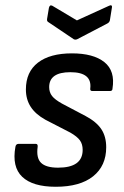

<svg xmlns="http://www.w3.org/2000/svg" viewBox="-20 -703 474 734"><path d="M193 11Q105 11 65 -27Q25 -65 39 -142Q41 -153 51 -153H117Q125 -153 124 -142Q118 -99 137 -80.5Q156 -62 202 -62Q296 -62 296 -130Q296 -152 285.5 -166.5Q275 -181 249 -196L154 -245Q116 -266 97.5 -294.5Q79 -323 79 -361Q79 -428 125 -463.5Q171 -499 255 -499Q337 -499 379 -465.5Q421 -432 410 -364Q410 -355 400 -355H333Q324 -355 325 -364Q333 -427 249 -427Q168 -427 168 -370Q168 -350 179 -336Q190 -322 217 -307L308 -259Q349 -237 367.5 -209Q386 -181 386 -140Q386 -69 336 -29Q286 11 193 11ZM397 -681Q403 -684 406 -682Q409 -680 408 -675L400 -625Q398 -617 390 -613L275 -553Q268 -550 262 -553L167 -617Q163 -619 161 -622Q159 -625 160 -631L167 -673Q170 -686 180 -681L274 -625Z"/></svg>

Font: Sofia Sans Semi Condensed Medium
Style: Italic
Weight: 500
Italic angle: -9°
Version: Version 4.100